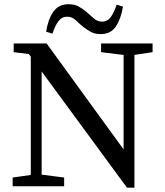

<svg xmlns="http://www.w3.org/2000/svg" viewBox="-20 -873 775 900"><path d="M196.3 -724.5Q205.3 -783 230.1 -818.1Q255 -853.2 300.9 -853.2Q328.7 -853.2 347.1 -843.3Q365.6 -833.4 382.5 -819.6Q401.3 -803.9 418.8 -787.7Q436.2 -771.6 458.1 -771.6Q483.8 -771.6 499.4 -793.2Q514.9 -814.9 526.8 -851.3L556.5 -841.9Q546.6 -783.4 522.7 -748.3Q498.8 -713.2 452 -713.2Q424.3 -713.2 405.8 -723.6Q387.2 -734 370.2 -746.8Q351.5 -762.5 334.5 -778.6Q317.5 -794.8 294.7 -794.8Q269.9 -794.8 253.9 -773.6Q237.9 -752.5 226 -715.1ZM39.3 0V-40.8L144.4 -55.8H164.9L280.7 -40.8V0ZM575.2 6.7 101.7 -638 163.5 -613.8 44.1 -628.4V-669.3H198.5L610.2 -102.7V6.7ZM124.3 0V-669.3L175.2 -628.4V0ZM453.9 -628.5V-669.3H695.2V-628.5L595.2 -613.5H574.7ZM559.4 -44.1V-669.3H610.2V6.7Z"/></svg>

Font: Adobe Variable Font Prototype
Style: Regular
Weight: 389
Designer: Frank Grießhammer
Foundry: Adobe
Version: Version 1.004;hotconv 1.0.113;makeotfexe 2.5.65598